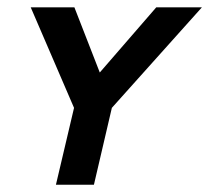

<svg xmlns="http://www.w3.org/2000/svg" viewBox="-20 -508 575 528"><path d="M133.8 0 183.6 -211.4 64.5 -487.8H184.6L254.4 -308.6L409.7 -487.8H535.2L287.6 -211.4L238.3 0Z"/></svg>

Font: Acari Sans SemiBold
Style: Italic
Weight: 600
Italic angle: -13°
Designer: Alfredo Marco Pradil and Stefan Peev
Foundry: Hanken Design Co.
Version: Version 1.045;January 11, 2019;FontCreator 11.5.0.2425 64-bi